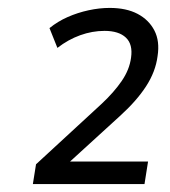

<svg xmlns="http://www.w3.org/2000/svg" viewBox="-20 -729 430 485"><path d="M63 -264 71 -314 237 -467Q268 -496 287.5 -524.5Q307 -553 311 -583Q316 -617 298 -634Q280 -651 244 -651Q213 -651 182.5 -640Q152 -629 125 -608L105 -658Q126 -675 151 -686Q176 -697 203.5 -703Q231 -709 257 -709Q299 -709 327.5 -694Q356 -679 370 -652Q384 -625 378 -587Q373 -548 349 -511Q325 -474 283 -436L146 -311V-321H354L345 -264Z"/></svg>

Font: Nunito Sans 10pt SemiCondensed
Style: Italic
Weight: 400
Width: 4
Italic angle: -9°
Designer: Vernon Adams
Foundry: Vernon Adams
Version: Version 3.101;gftools[0.9.27]